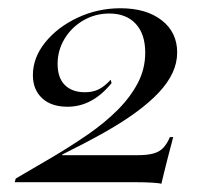

<svg xmlns="http://www.w3.org/2000/svg" viewBox="-20 -446 513 470"><path d="M375 4Q371.8 2.4 354 1.2Q336.3 0 310.5 0H16.1L18.5 -8.9Q64.5 -35.5 110.1 -62.5Q155.6 -89.5 196.4 -117.7Q237.1 -146 268.1 -177Q299.2 -208.1 317.3 -242.7Q335.5 -277.4 335.5 -316.9Q335.5 -362.9 312.1 -387.9Q288.7 -412.9 247.6 -412.9Q212.9 -412.9 183.9 -396Q154.8 -379 137.9 -350.8Q121 -322.6 121 -289.5Q121 -255.6 138.7 -237.9Q156.5 -220.2 187.9 -220.2Q207.3 -220.2 221.8 -227.4Q236.3 -234.7 250.8 -250.8L253.2 -242.7Q229.8 -213.7 202.8 -199.2Q175.8 -184.7 145.2 -184.7Q105.6 -184.7 83.1 -205.6Q60.5 -226.6 60.5 -262.1Q60.5 -304.8 90.7 -342.3Q121 -379.8 170.2 -402.8Q219.4 -425.8 275 -425.8Q337.9 -425.8 375.8 -396.4Q413.7 -366.9 413.7 -317.7Q413.7 -291.9 402.4 -267.7Q391.1 -243.5 369 -219.8Q346.8 -196 313.3 -171.4Q279.8 -146.8 234.7 -121.4Q189.5 -96 132.3 -67.7V-66.1H316.1Q340.3 -66.1 355.2 -70.2Q370.2 -74.2 379.4 -83.9Q388.7 -93.5 396 -110.5H404Q396 -79 390.3 -58.1Q384.7 -37.1 381.5 -23Q378.2 -8.9 375 4Z"/></svg>

Font: Playfair 144pt
Style: Italic
Weight: 400
Italic angle: -15.6°
Designer: Claus Eggers Sørensen
Foundry: Claus Eggers Sørensen
Version: Version 2.001;gftools[0.9.30]